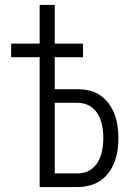

<svg xmlns="http://www.w3.org/2000/svg" viewBox="-20 -755 540 775"><path d="M140 0V-524H25V-579H140V-735H201V-579H315V-524H201V-395H292Q317 -395 341 -389.5Q365 -384 385 -370Q405 -356 419.5 -336Q434 -316 442.5 -293.5Q451 -271 454.5 -246.5Q458 -222 458 -198Q458 -173 454.5 -149Q451 -125 442.5 -102Q434 -79 419.5 -59Q405 -39 385 -25.5Q365 -12 341 -6Q317 0 292 0ZM201 -55H292Q309 -55 325 -60Q341 -65 354 -76Q367 -87 375.5 -101.5Q384 -116 388.5 -132Q393 -148 395 -164.5Q397 -181 397 -198Q397 -214 395 -230.5Q393 -247 388.5 -263Q384 -279 375.5 -293.5Q367 -308 354 -319Q341 -330 325 -335Q309 -340 292 -340H201Z"/></svg>

Font: Iosevka SS18 Light
Style: Regular
Weight: 300
Monospace: yes
Designer: Belleve Invis
Foundry: Belleve Invis
Version: Version 25.1.1; ttfautohint (v1.8.4)